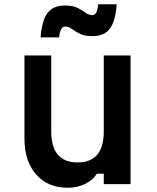

<svg xmlns="http://www.w3.org/2000/svg" viewBox="-20 -866 740 903"><path d="M594 -605V0H468V-49H436Q415 -17 378.5 0Q342 17 298 17Q205 17 150 -45.5Q95 -108 95 -215V-605H221V-248Q221 -102 345 -102Q468 -102 468 -248V-605ZM171 -690Q177 -770 203.5 -805Q230 -840 285 -840Q323 -840 344.5 -829Q366 -818 381.5 -806.5Q397 -795 414 -795Q426 -795 432.5 -807Q439 -819 442 -846H529Q523 -766 496.5 -731Q470 -696 415 -696Q378 -696 356 -707Q334 -718 318.5 -729.5Q303 -741 286 -741Q274 -741 267.5 -729Q261 -717 258 -690Z"/></svg>

Font: Martian Mono Medium
Style: Regular
Weight: 500
Monospace: yes
Designer: Roman Shamin
Foundry: Evil Martians
Version: Version 1.000; ttfautohint (v1.8.4.7-5d5b)